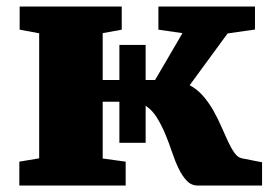

<svg xmlns="http://www.w3.org/2000/svg" viewBox="-20 -576 833 596"><path d="M40 -74.2 101.6 -84.5V-472.7L41 -483.9V-555.7H357.9V-483.9L298.8 -473.1V-327.6H350.6V-436.5H432.1V-327.6H461.4L546.4 -473.1L471.7 -483.9V-555.7H771.5V-484.4L686.5 -472.2L568.8 -311.5Q593.3 -298.3 611.3 -277.1Q629.4 -255.9 643.1 -231.4Q656.7 -207 667.5 -182.1Q678.2 -157.2 688 -136.5Q697.8 -115.7 708 -101.3Q718.3 -86.9 731 -84.5L793.5 -72.3V0H594.2Q574.2 0 560.1 -14.6Q545.9 -29.3 534.7 -52.5Q523.4 -75.7 513.9 -104.2Q504.4 -132.8 492.9 -160.2Q481.4 -187.5 467 -210.9Q452.6 -234.4 432.1 -247.6V-132.8H350.6V-260.3H298.8V-84L370.1 -74.2V0H40Z"/></svg>

Font: Merriweather UltraBold
Style: Regular
Weight: 900
Designer: Eben Sorkin ( sorkintype@gmail.com )
Foundry: Eben Sorkin
Version: Version 1.570; ttfautohint (v1.3) -l 8 -r 32 -G 0 -x 0 -H 60